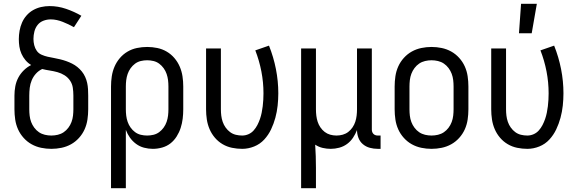

<svg xmlns="http://www.w3.org/2000/svg" viewBox="-20 -775 3040 1010"><path d="M250 8Q223 8 196.5 2.5Q170 -3 146.5 -16Q123 -29 104.5 -49.5Q86 -70 75 -94.5Q64 -119 60 -146Q56 -173 56 -200V-272Q56 -297 60.5 -321Q65 -345 76 -366Q87 -387 104.5 -404.5Q122 -422 144 -433Q127 -443 114 -458.5Q101 -474 93 -492Q85 -510 82 -529.5Q79 -549 79 -569Q79 -591 83 -613.5Q87 -636 96 -656.5Q105 -677 120 -694Q135 -711 154.5 -722Q174 -733 196 -738Q218 -743 241 -743Q285 -743 327.5 -728.5Q370 -714 408 -692L369 -632Q355 -640 340 -647Q325 -654 310 -660Q295 -666 279 -669.5Q263 -673 247 -673Q227 -673 208.5 -666Q190 -659 178 -644Q166 -629 161 -609.5Q156 -590 156 -570Q156 -554 160 -537.5Q164 -521 173.5 -507.5Q183 -494 199 -487Q215 -480 231 -476.5Q247 -473 263.5 -470Q280 -467 296.5 -463Q313 -459 328.5 -453.5Q344 -448 359 -440.5Q374 -433 387 -422.5Q400 -412 410.5 -399Q421 -386 428 -370.5Q435 -355 438.5 -339Q442 -323 443 -306Q444 -289 444 -272V-200Q444 -173 440 -146Q436 -119 425 -94.5Q414 -70 395.5 -49.5Q377 -29 353.5 -16Q330 -3 303.5 2.5Q277 8 250 8ZM250 -62Q267 -62 284 -66Q301 -70 315 -79.5Q329 -89 339.5 -103Q350 -117 356 -133Q362 -149 364 -166Q366 -183 366 -200V-272Q366 -293 363 -313.5Q360 -334 348.5 -351Q337 -368 319.5 -379Q302 -390 282 -395.5Q262 -401 242 -404Q222 -407 202 -412Q183 -403 169 -387.5Q155 -372 147 -353Q139 -334 136.5 -313.5Q134 -293 134 -272V-200Q134 -183 136 -166Q138 -149 144 -133Q150 -117 160.5 -103Q171 -89 185 -79.5Q199 -70 216 -66Q233 -62 250 -62Z M564 215V-320Q564 -347 568 -373.5Q572 -400 582.5 -424.5Q593 -449 610.5 -469.5Q628 -490 651 -503.5Q674 -517 700.5 -522.5Q727 -528 754 -528Q781 -528 807.5 -522.5Q834 -517 857 -503.5Q880 -490 897.5 -469.5Q915 -449 925.5 -424.5Q936 -400 940 -373.5Q944 -347 944 -320V-200Q944 -175 941 -150.5Q938 -126 930.5 -102.5Q923 -79 909.5 -57.5Q896 -36 877 -21Q858 -6 833.5 1Q809 8 784 8Q761 8 738 2Q715 -4 696 -18Q677 -32 663.5 -51Q650 -70 642 -92V215ZM754 -62Q771 -62 787.5 -66Q804 -70 817.5 -80Q831 -90 841 -104Q851 -118 856.5 -134Q862 -150 864 -166.5Q866 -183 866 -200V-320Q866 -337 864 -353.5Q862 -370 856.5 -386Q851 -402 841 -416Q831 -430 817.5 -440Q804 -450 787.5 -454Q771 -458 754 -458Q737 -458 720.5 -454Q704 -450 690.5 -440Q677 -430 667 -416Q657 -402 651.5 -386Q646 -370 644 -353.5Q642 -337 642 -320V-200Q642 -183 644 -166.5Q646 -150 651.5 -134Q657 -118 667 -104Q677 -90 690.5 -80Q704 -70 720.5 -66Q737 -62 754 -62Z M1254 8Q1227 8 1200.5 2.5Q1174 -3 1151 -16.5Q1128 -30 1110.5 -50.5Q1093 -71 1082.5 -95.5Q1072 -120 1068 -146.5Q1064 -173 1064 -200V-520H1142V-200Q1142 -183 1144 -166.5Q1146 -150 1151.5 -134Q1157 -118 1167 -104Q1177 -90 1190.5 -80Q1204 -70 1220.5 -66Q1237 -62 1254 -62Q1271 -62 1287 -69Q1303 -76 1314.5 -89Q1326 -102 1334 -117.5Q1342 -133 1347.5 -149Q1353 -165 1356.5 -182Q1360 -199 1362 -216Q1364 -233 1365 -250Q1366 -267 1366 -284Q1366 -342 1355 -399Q1344 -456 1323 -510L1395 -535Q1419 -475 1431.5 -411.5Q1444 -348 1444 -284Q1444 -252 1440.5 -219.5Q1437 -187 1428.5 -155.5Q1420 -124 1406 -94.5Q1392 -65 1370 -41Q1348 -17 1317 -4.5Q1286 8 1254 8Z M1564 215V-520H1642V-200Q1642 -183 1644 -166.5Q1646 -150 1651 -134.5Q1656 -119 1665.5 -105Q1675 -91 1688 -81Q1701 -71 1717 -66.5Q1733 -62 1750 -62Q1767 -62 1783 -66.5Q1799 -71 1812 -81Q1825 -91 1834.5 -105Q1844 -119 1849 -134.5Q1854 -150 1856 -166.5Q1858 -183 1858 -200V-520H1936V-93Q1936 -87 1938 -81Q1940 -75 1944.5 -70.5Q1949 -66 1955 -64Q1961 -62 1967 -62H1982V8H1967Q1946 8 1925.5 2.5Q1905 -3 1889 -16.5Q1873 -30 1865.5 -50Q1858 -70 1858 -91Q1850 -70 1837 -50.5Q1824 -31 1805.5 -17.5Q1787 -4 1764.5 2Q1742 8 1720 8Q1698 8 1677 3Q1656 -2 1638 -14Q1640 16 1641 46.5Q1642 77 1642 108V215Z M2250 8Q2223 8 2196.5 2.5Q2170 -3 2146.5 -16Q2123 -29 2104.5 -49.5Q2086 -70 2075 -94.5Q2064 -119 2060 -146Q2056 -173 2056 -200V-320Q2056 -347 2060 -374Q2064 -401 2075 -425.5Q2086 -450 2104.5 -470.5Q2123 -491 2146.5 -504Q2170 -517 2196.5 -522.5Q2223 -528 2250 -528Q2277 -528 2303.5 -522.5Q2330 -517 2353.5 -504Q2377 -491 2395.5 -470.5Q2414 -450 2425 -425.5Q2436 -401 2440 -374Q2444 -347 2444 -320V-200Q2444 -173 2440 -146Q2436 -119 2425 -94.5Q2414 -70 2395.5 -49.5Q2377 -29 2353.5 -16Q2330 -3 2303.5 2.5Q2277 8 2250 8ZM2250 -62Q2267 -62 2284 -66Q2301 -70 2315 -79.5Q2329 -89 2339.5 -103Q2350 -117 2356 -133Q2362 -149 2364 -166Q2366 -183 2366 -200V-320Q2366 -337 2364 -354Q2362 -371 2356 -387Q2350 -403 2339.5 -417Q2329 -431 2315 -440.5Q2301 -450 2284 -454Q2267 -458 2250 -458Q2233 -458 2216 -454Q2199 -450 2185 -440.5Q2171 -431 2160.5 -417Q2150 -403 2144 -387Q2138 -371 2136 -354Q2134 -337 2134 -320V-200Q2134 -183 2136 -166Q2138 -149 2144 -133Q2150 -117 2160.5 -103Q2171 -89 2185 -79.5Q2199 -70 2216 -66Q2233 -62 2250 -62Z M2754 8Q2727 8 2700.5 2.5Q2674 -3 2651 -16.5Q2628 -30 2610.5 -50.5Q2593 -71 2582.5 -95.5Q2572 -120 2568 -146.5Q2564 -173 2564 -200V-520H2642V-200Q2642 -183 2644 -166.5Q2646 -150 2651.5 -134Q2657 -118 2667 -104Q2677 -90 2690.5 -80Q2704 -70 2720.5 -66Q2737 -62 2754 -62Q2771 -62 2787 -69Q2803 -76 2814.5 -89Q2826 -102 2834 -117.5Q2842 -133 2847.5 -149Q2853 -165 2856.5 -182Q2860 -199 2862 -216Q2864 -233 2865 -250Q2866 -267 2866 -284Q2866 -342 2855 -399Q2844 -456 2823 -510L2895 -535Q2919 -475 2931.5 -411.5Q2944 -348 2944 -284Q2944 -252 2940.5 -219.5Q2937 -187 2928.5 -155.5Q2920 -124 2906 -94.5Q2892 -65 2870 -41Q2848 -17 2817 -4.5Q2786 8 2754 8ZM2710 -600 2721 -755H2804L2777 -600Z"/></svg>

Font: Iosevka MaddieWtf
Style: Regular
Weight: 400
Monospace: yes
Designer: Belleve Invis
Foundry: Belleve Invis
Version: Version 31.3.0; ttfautohint (v1.8.3)